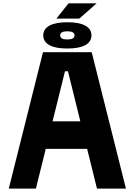

<svg xmlns="http://www.w3.org/2000/svg" viewBox="-20 -1106 790 1126"><path d="M31.5 0 232.2 -800H517.8L718.5 0H548.7L378.5 -688.2H361.1L190.5 0ZM177.6 -233.1V-394.6H572.4V-233.1ZM375 -821.5Q305.9 -821.5 269.8 -841.4Q233.7 -861.3 233.7 -898.5Q233.7 -935.7 269.8 -955.6Q305.9 -975.5 375 -975.5Q444.4 -975.5 480.3 -955.6Q516.3 -935.7 516.3 -898.5Q516.3 -861.3 480.3 -841.4Q444.4 -821.5 375 -821.5ZM375 -874.5Q417.1 -874.5 417.1 -898.5Q417.1 -922.5 375 -922.5Q332.9 -922.5 332.9 -898.5Q332.9 -874.5 375 -874.5ZM310.7 -997 382.1 -1086.5H546.7L445.2 -997Z"/></svg>

Font: Martian Mono SemiExpanded
Style: Regular
Weight: 400
Width: 6
Monospace: yes
Designer: Roman Shamin
Foundry: Evil Martians
Version: Version 1.000